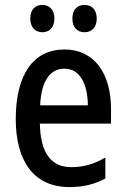

<svg xmlns="http://www.w3.org/2000/svg" viewBox="-20 -750 511 780"><path d="M103 -675C103 -638 124 -619 152 -619C180 -619 201 -638 201 -675C201 -711 180 -730 152 -730C124 -730 103 -712 103 -675ZM274 -675C274 -638 295 -619 323 -619C352 -619 373 -638 373 -675C373 -711 352 -730 323 -730C295 -730 274 -712 274 -675ZM242 -549C116 -549 44 -448 44 -266C44 -99 115 10 262 10C318 10 364 -1 408 -25V-110C361 -83 319 -71 269 -71C187 -71 144 -130 142 -248H431V-308C431 -450 364 -549 242 -549ZM242 -471C306 -471 336 -407 337 -322H143C148 -423 184 -471 242 -471Z"/></svg>

Font: Noto Sans Gurmukhi UI Condensed Medium
Style: Regular
Weight: 500
Width: 3
Designer: Jelle Bosma - Monotype Design Team
Foundry: Monotype Imaging Inc.
Version: Version 2.004